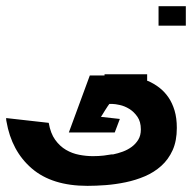

<svg xmlns="http://www.w3.org/2000/svg" viewBox="-519 -564 625 625"><path d="M-40 -322.3V-300.8H-38.1Q-17.6 -292 -0.5 -278.8Q16.6 -265.6 29.3 -247.1Q42 -228.5 49.3 -204.1Q56.6 -179.7 56.6 -147.5Q56.6 -105.5 43 -75.2Q29.3 -44.9 5.9 -23.9Q-17.6 -2.9 -47.4 9.8Q-77.1 22.5 -109.9 29.3Q-142.6 36.1 -174.8 38.6Q-207 41 -234.4 41Q-349.6 41 -415.5 -15.6Q-481.4 -72.3 -498 -168.9Q-499 -171.9 -499 -179.7L-360.4 -164.1Q-354.5 -129.9 -339.4 -108.9Q-324.2 -87.9 -304.2 -76.2Q-284.2 -64.5 -261.2 -60.1Q-238.3 -55.7 -216.8 -55.7Q-197.3 -55.7 -181.2 -57.6Q-165 -59.6 -155.3 -61.5H-150.4Q-135.7 -64.5 -119.6 -70.3Q-103.5 -76.2 -90.3 -85.9Q-77.1 -95.7 -68.8 -109.4Q-60.5 -123 -60.5 -142.6Q-60.5 -168 -71.8 -184.1Q-83 -200.2 -98.1 -209.5Q-113.3 -218.8 -128.9 -222.2Q-144.5 -225.6 -152.3 -225.6H-163.1L-168 -218.8Q-171.9 -212.9 -177.2 -204.6Q-182.6 -196.3 -186.5 -189.5L-190.4 -183.6L-128.9 -176.8L-145.5 -132.8H-294.9L-226.6 -318.4H-178.7V-322.3ZM85.9 -480.5H-2.9V-543.9H85.9Z"/></svg>

Font: Shorif Bongobondhu ANSI V2
Style: Regular
Weight: 400
Designer: Shorif Uddin Shishir, Shorif art & Design, e-mail : shorifart@gmail.com, facebook : Shorif2001
Foundry: Lipighor Font Foundry
Version: Designed By Shorif Uddin Shishir | Build By Niladri Shekhar 